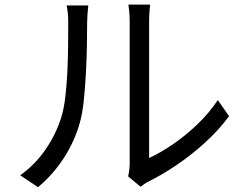

<svg xmlns="http://www.w3.org/2000/svg" viewBox="-20 -770 1040 815"><path d="M523.9 -21.2Q526.7 -32.9 528.6 -47.6Q530.5 -62.3 530.5 -77.3Q530.5 -86.9 530.5 -120.9Q530.5 -154.9 530.5 -204.7Q530.5 -254.5 530.5 -312.4Q530.5 -370.2 530.5 -428.8Q530.5 -487.4 530.5 -538.3Q530.5 -589.3 530.5 -626Q530.5 -662.8 530.5 -676.3Q530.5 -704.8 528.1 -724.6Q525.8 -744.3 525.2 -750.4H617.3Q616.7 -744.3 614.8 -724.4Q613 -704.4 613 -676Q613 -662.4 613 -626.5Q613 -590.5 613 -540.1Q613 -489.8 613 -432.4Q613 -374.9 613 -319.1Q613 -263.3 613 -215.8Q613 -168.2 613 -137Q613 -105.8 613 -99.2Q659.5 -120.7 712.6 -156.6Q765.6 -192.5 816.2 -240.7Q866.8 -288.9 904.5 -345.1L952.4 -276.9Q909.3 -218.6 851.7 -166Q794.2 -113.4 732 -71.1Q669.8 -28.8 611.3 0.2Q598.8 6.5 590.6 12.6Q582.3 18.6 576.8 22.8ZM65.9 -25.9Q129 -71.1 173.1 -135.2Q217.3 -199.3 240 -271.7Q251 -306.3 257.1 -357.3Q263.2 -408.3 265.9 -465.5Q268.6 -522.8 269.1 -577.5Q269.6 -632.1 269.6 -674.3Q269.6 -696.5 267.8 -713.8Q266 -731 262.8 -746.8H354.8Q354.2 -741.3 353.1 -729.7Q352.1 -718.2 351 -704.1Q349.9 -689.9 349.9 -675Q349.9 -633.3 348.9 -576.5Q347.9 -519.6 344.6 -458.3Q341.3 -397 335.5 -342.2Q329.7 -287.4 319.1 -250Q296.7 -169.7 250.6 -98.7Q204.5 -27.8 141.3 24.5Z"/></svg>

Font: Noto Sans SC Thin
Style: Regular
Weight: 100
Designer: Ryoko NISHIZUKA 西塚涼子 (kana, bopomofo & ideographs); Paul D. Hunt (Latin, Greek & Cyrillic); Sandoll Communications 산돌커뮤니
Foundry: Adobe
Version: Version 2.004-H2;hotconv 1.0.118;makeotfexe 2.5.65603